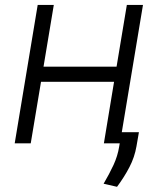

<svg xmlns="http://www.w3.org/2000/svg" viewBox="-20 -565 661 757"><path d="M38 0 128.6 -545.5H192.1L151.6 -302.2H439.6L480.1 -545.5H543.7L460.2 -43.7H527.7L518.1 11.7Q510.7 54.7 490.4 93.8Q470.2 132.8 441.4 171.5L388.5 159.4Q411.2 120.7 427.6 85.4Q443.9 50.1 449.9 12.8L452.1 0H389.6L429.7 -242.5H141.7L101.2 0Z"/></svg>

Font: Inter P Light
Style: Italic
Weight: 300
Italic angle: 9.39999°
Designer: Rasmus Andersson
Foundry: rsms
Version: Version 3.018;git-588b23468